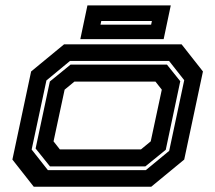

<svg xmlns="http://www.w3.org/2000/svg" viewBox="-20 -708 816 728"><path d="M108 0 27 -103 98 -437 223 -540H668.5L749.5 -437L678.5 -103L553.5 0ZM161.5 -63H533L621.5 -136L678.5 -404L621 -477H245.5L156 -403L100 -141ZM169.5 -77 115 -145 169 -399 247.5 -463H613L663.5 -400L608.5 -140L531 -77ZM207 -141.5H514.5L551.5 -172L593.5 -368L569.5 -398.5H262L225 -368L183 -172ZM284.5 -559.5 311.5 -687.5H627.5L600.5 -559.5ZM361 -614.5H553L556 -628.5H364Z"/></svg>

Font: Tourney Expanded Regular
Style: Bold Italic
Weight: 700
Width: 7
Italic angle: -12°
Designer: Tyler Finck
Foundry: Etcetera Type Co
Version: Version 1.010; ttfautohint (v1.8.3)